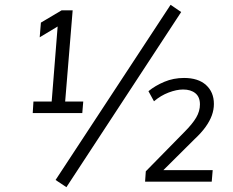

<svg xmlns="http://www.w3.org/2000/svg" viewBox="-20 -755 967 798"><path d="M193 -311 222 -675 248 -662 145 -600 150 -661 236 -712H282L249 -311ZM116 -285 119 -333H326L322 -285ZM256 23 211 -7 689 -735 733 -705ZM583 0 586 -43 746 -206Q780 -240 795.5 -266.5Q811 -293 811 -321Q811 -352 792 -367.5Q773 -383 741 -383Q714 -383 681 -370.5Q648 -358 620 -334L597 -376Q625 -399 663 -415Q701 -431 745 -431Q804 -431 836.5 -401.5Q869 -372 869 -323Q869 -299 860.5 -275.5Q852 -252 834.5 -227.5Q817 -203 788 -176L634 -23L632 -48H864L860 0Z"/></svg>

Font: Muli Light
Style: Italic
Weight: 300
Italic angle: -4.541°
Designer: Vernon Adams
Foundry: Vernon Adams
Version: Version 2.100; ttfautohint (v1.8.1.43-b0c9)